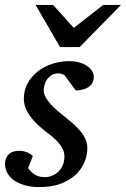

<svg xmlns="http://www.w3.org/2000/svg" viewBox="-28 -740 506 772"><path d="M349.1 -431.2Q349.1 -413.6 341.3 -403.1Q333.5 -392.6 322.3 -386.7Q311 -380.9 298.6 -378.7Q286.1 -376.5 276.9 -376L231.9 -437Q229 -439.5 222.7 -442.1Q216.3 -444.8 207 -444.8Q190.4 -444.8 179.2 -437.7Q168 -430.7 160.9 -420.2Q153.8 -409.7 150.9 -397.7Q147.9 -385.7 147.9 -376Q147.9 -362.3 155.8 -348.4Q163.6 -334.5 176.3 -320.6Q189 -306.6 204.8 -293.2Q220.7 -279.8 236.8 -267.1Q253.4 -253.9 268.8 -240Q284.2 -226.1 296.4 -211.2Q308.6 -196.3 315.9 -179.7Q323.2 -163.1 323.2 -145Q323.2 -114.3 310.8 -85.9Q298.3 -57.6 274.2 -35.6Q250 -13.7 214.1 -0.7Q178.2 12.2 131.8 12.2Q95.7 12.2 69.3 4.2Q43 -3.9 25.9 -16.8Q8.8 -29.8 0.5 -46.4Q-7.8 -63 -7.8 -80.1Q-7.8 -104 6.6 -118.9Q21 -133.8 51.8 -133.8Q61 -133.8 69.3 -131.3Q77.6 -128.9 84.5 -125.7Q91.3 -122.6 96.4 -118.9Q101.6 -115.2 104 -112.8L85 -64Q95.7 -48.8 111.6 -38.3Q127.4 -27.8 152.8 -27.8Q168 -27.8 182.1 -33.7Q196.3 -39.6 207.3 -50.3Q218.3 -61 224.6 -76.4Q231 -91.8 231 -110.8Q231 -126 224.9 -139.4Q218.8 -152.8 207.8 -165.5Q196.8 -178.2 181.9 -190.7Q167 -203.1 148.9 -216.8Q133.3 -229 118.9 -243.2Q104.5 -257.3 93 -273.2Q81.5 -289.1 74.7 -306.6Q67.9 -324.2 67.9 -342.8Q67.9 -379.4 84.5 -407.7Q101.1 -436 127.2 -455.3Q153.3 -474.6 185.3 -484.4Q217.3 -494.1 248 -494.1Q276.4 -494.1 295.7 -487.5Q314.9 -481 326.9 -471.4Q338.9 -461.9 344 -450.9Q349.1 -439.9 349.1 -431.2ZM292.5 -550.8H213.4L115.2 -720.2H185.5L268.6 -627.9L387.2 -720.2H458.5Z"/></svg>

Font: Charis SIL Viet
Style: Italic
Weight: 400
Italic angle: -11°
Foundry: SIL International
Version: Version 5.000